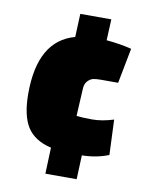

<svg xmlns="http://www.w3.org/2000/svg" viewBox="-77 -658 614 780"><g transform="rotate(10 229.5 -268.0)"><path d="M39 -245Q39 -464 187 -504L191 -600H319L315 -513Q372 -508 419 -496L391 -351H321Q301 -351 289 -348.5Q277 -346 266 -334.5Q255 -323 254 -302L248 -189Q274 -186 313.5 -186Q353 -186 401 -201L407 -56Q357 -36 297 -35L293 64H164L168 -44Q99 -60 69 -107Q39 -154 39 -245Z"/></g></svg>

Font: Myanmar Thuriya
Style: Regular
Weight: 400
Designer: Danh Hong
Foundry: Google Inc.
Version: Version 2.00 November 23, 2015